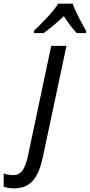

<svg xmlns="http://www.w3.org/2000/svg" viewBox="-147 -786 489 1046"><path d="M38 -618V-606H91C123 -629 162 -661 201 -698C224 -662 249 -628 271 -606H322V-618C300 -656 265 -720 249 -766H170C142 -720 77 -656 38 -618ZM-69 240C28 240 65 171 87 67L215 -536H132L6 60C-10 137 -33 168 -75 168C-94 168 -113 164 -127 159V231C-112 237 -92 240 -69 240Z"/></svg>

Font: Noto Sans SemiCondensed
Style: Italic
Weight: 400
Width: 4
Italic angle: -12°
Designer: Monotype Design Team
Foundry: Monotype Imaging Inc.
Version: Version 2.013